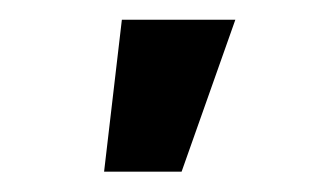

<svg xmlns="http://www.w3.org/2000/svg" viewBox="-20 -750 327 190"><path d="M83 -580.1 100.6 -730.5H212.9L159.7 -580.1Z"/></svg>

Font: Inter Display SemiBold
Style: Regular
Weight: 600
Designer: Rasmus Andersson
Foundry: rsms
Version: Version 4.001;git-9221beed3